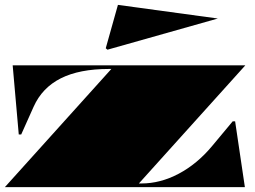

<svg xmlns="http://www.w3.org/2000/svg" viewBox="-20 -768 1047 788"><path d="M0 0 437 -485H427Q306 -485 229.5 -446.5Q153 -408 118 -330L67 -216H57L32 -500H987L550 -15H560Q638 -15 713.5 -55Q789 -95 850 -168L935 -270H945L985 0ZM421 -564 414 -570 464 -748 874 -692Z"/></svg>

Font: Kalnia Expanded
Style: Bold
Weight: 700
Width: 7
Designer: Frida Medrano
Foundry: Frida Medrano
Version: Version 1.105